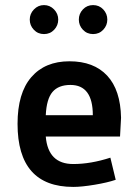

<svg xmlns="http://www.w3.org/2000/svg" viewBox="-20 -724 540 755"><path d="M456 -261 452 -187H160Q169 -79 268 -79Q337 -79 414 -104L435 -17Q403 -6 352 2.5Q301 11 268 11Q49 11 49 -237Q49 -358 103 -420.5Q157 -483 253 -483Q349 -483 401.5 -426.5Q454 -370 456 -261ZM257 -390Q210 -390 186.5 -362.5Q163 -335 160 -271H345Q345 -390 257 -390ZM113 -607Q97 -624 97 -647Q97 -670 113.5 -687Q130 -704 153 -704Q176 -704 192.5 -687Q209 -670 209 -647Q209 -624 193 -607Q177 -590 153 -590Q129 -590 113 -607ZM306 -607Q290 -624 290 -647Q290 -670 306 -687Q322 -704 346 -704Q370 -704 386 -687Q402 -670 402 -647Q402 -624 386 -607Q370 -590 346 -590Q322 -590 306 -607Z"/></svg>

Font: Lekton
Style: Bold
Weight: 700
Designer: Paolo Mazzetti, Luciano Perondi, Raffaele Flato, Elena Papassissa, Emilio Macchia, Michela Povoleri, Tobias Seemiller, R
Version: Version 34.000